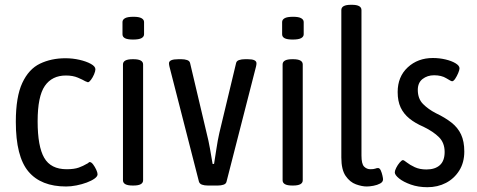

<svg xmlns="http://www.w3.org/2000/svg" viewBox="-20 -772 1991 801"><path d="M256 6Q151 6 98.5 -56.5Q46 -119 46 -264Q46 -368 73 -426Q100 -484 147 -506.5Q194 -529 253 -529Q283 -529 311.5 -522.5Q340 -516 359 -505.5Q378 -495 378 -483Q378 -475 372.5 -462Q367 -449 359.5 -439Q352 -429 347 -429Q345 -429 342.5 -430.5Q340 -432 336 -433Q326 -439 305 -448Q284 -457 255 -457Q197 -457 167 -413.5Q137 -370 137 -266Q137 -161 164.5 -113.5Q192 -66 258 -66Q290 -66 309 -73Q328 -80 341 -88Q346 -90 349 -93Q352 -96 354 -96Q361 -96 368.5 -86Q376 -76 381.5 -64Q387 -52 387 -45Q387 -36 374.5 -27Q362 -18 342 -10.5Q322 -3 299 1.5Q276 6 256 6Z M533 2Q493 2 493 -20V-503Q493 -525 533 -525H537Q577 -525 577 -503V-20Q577 2 537 2ZM535 -607Q512 -607 501.5 -612.5Q491 -618 491 -629V-680Q491 -690 501.5 -696Q512 -702 537 -702Q560 -702 570.5 -696Q581 -690 581 -680V-629Q581 -619 570.5 -613Q560 -607 535 -607Z M847 2Q833 2 823 -1.5Q813 -5 810 -14L687 -494Q686 -498 685.5 -501.5Q685 -505 685 -508Q685 -525 724 -525H737Q750 -525 760.5 -521.5Q771 -518 773 -509L842 -217Q850 -186 856 -152Q862 -118 867 -88H873Q878 -118 883 -152Q888 -186 895 -217L965 -509Q967 -518 977.5 -521.5Q988 -525 1002 -525H1014Q1050 -525 1050 -508Q1050 -505 1049.5 -501.5Q1049 -498 1048 -494L925 -14Q923 -5 912.5 -1.5Q902 2 889 2Z M1199 2Q1159 2 1159 -20V-503Q1159 -525 1199 -525H1203Q1243 -525 1243 -503V-20Q1243 2 1203 2ZM1201 -607Q1178 -607 1167.5 -612.5Q1157 -618 1157 -629V-680Q1157 -690 1167.5 -696Q1178 -702 1203 -702Q1226 -702 1236.5 -696Q1247 -690 1247 -680V-629Q1247 -619 1236.5 -613Q1226 -607 1201 -607Z M1510 6Q1490 6 1465 -3Q1440 -12 1422 -38Q1404 -64 1404 -115V-730Q1404 -752 1444 -752H1448Q1488 -752 1488 -730V-123Q1488 -88 1499 -77Q1510 -66 1525 -66Q1539 -66 1545.5 -68.5Q1552 -71 1557 -71Q1564 -71 1568.5 -61Q1573 -51 1575.5 -39.5Q1578 -28 1578 -24Q1578 -13 1566 -6.5Q1554 0 1538 3Q1522 6 1510 6Z M1763 9Q1725 9 1694 -2Q1663 -13 1645 -27.5Q1627 -42 1627 -53Q1627 -60 1633 -72Q1639 -84 1647.5 -94Q1656 -104 1661 -104Q1665 -104 1677.5 -94Q1690 -84 1710.5 -74.5Q1731 -65 1759 -65Q1795 -65 1815 -83Q1835 -101 1835 -138Q1835 -176 1811.5 -199.5Q1788 -223 1747 -243Q1712 -258 1688 -277.5Q1664 -297 1651.5 -323.5Q1639 -350 1639 -388Q1639 -452 1681 -491Q1723 -530 1786 -530Q1813 -530 1838.5 -524Q1864 -518 1880.5 -508Q1897 -498 1897 -487Q1897 -480 1891.5 -467Q1886 -454 1879 -443.5Q1872 -433 1866 -433Q1862 -433 1842 -445.5Q1822 -458 1791 -458Q1763 -458 1743 -442.5Q1723 -427 1723 -397Q1723 -360 1745 -338Q1767 -316 1798 -300Q1836 -282 1863 -261Q1890 -240 1903.5 -211Q1917 -182 1917 -140Q1917 -94 1896 -60.5Q1875 -27 1840.5 -9Q1806 9 1763 9Z"/></svg>

Font: Asap Condensed VF Beta
Style: Regular
Weight: 400
Designer: Pablo Cosgaya
Foundry: Omnibus-Type
Version: Version 1.008